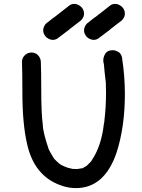

<svg xmlns="http://www.w3.org/2000/svg" viewBox="-20 -947 731 987"><path d="M370 20Q329 20 290 5Q155 -44 119 -208Q95 -312 95 -475Q95 -573 93 -629Q93 -649 107.5 -663Q122 -677 142 -677Q162 -677 175.5 -663Q189 -649 190 -629Q192 -575 192 -491Q192 -362 200 -306Q200 -270 230 -181Q236 -167 251 -143Q251 -141 255 -137Q255 -132 282 -108L284 -107Q292 -99 314 -90Q331 -83 348 -80Q349 -79 351.5 -79Q354 -79 363 -78.5Q372 -78 377 -78Q381 -78 401 -82L400 -81Q402 -81 403.5 -82Q405 -83 406 -83L424 -94Q425 -94 425.5 -94.5Q426 -95 448 -117Q451 -120 451 -122Q501 -195 514 -310Q514 -311 514.5 -313Q515 -315 516 -318.5Q517 -322 517 -331Q525 -395 525 -472L524 -522Q516 -588 514 -618Q513 -620 512 -625Q511 -630 511 -637Q511 -652 519 -667Q530 -689 560 -689Q572 -689 587 -681Q602 -673 607 -653Q622 -555 622 -465Q622 -294 579 -162Q517 20 370 20ZM254 -855 256 -857H257Q264 -863 272 -868Q273 -869 273 -870Q276 -872 278 -873Q308 -897 338 -920Q349 -927 361 -927Q368 -927 375 -925Q395 -918 405 -902Q412 -890 412 -877Q412 -871 410 -864Q404 -846 387 -835Q375 -826 362 -816Q359 -813 356 -811L340 -799L336 -795Q306 -772 275 -749Q264 -742 252 -742Q246 -742 239 -744Q219 -750 209 -767Q202 -778 202 -791Q202 -797 204 -804Q210 -823 226 -833Q239 -843 251 -853ZM464 -855 466 -857H467Q474 -863 482 -868Q483 -869 483 -870Q486 -872 488 -873Q518 -897 548 -920Q559 -927 571 -927Q578 -927 585 -925Q605 -918 615 -902Q622 -890 622 -877Q622 -871 620 -864Q614 -846 597 -835Q585 -826 572 -816Q569 -813 566 -811L550 -799L546 -795Q516 -772 485 -749Q474 -742 462 -742Q456 -742 449 -744Q429 -750 419 -767Q412 -778 412 -791Q412 -797 414 -804Q420 -823 436 -833Q449 -843 461 -853Z"/></svg>

Font: Bad Comic
Style: Regular
Weight: 400
Designer: GGBotNet
Foundry: f0n7
Version: 0.9